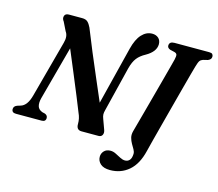

<svg xmlns="http://www.w3.org/2000/svg" viewBox="-133 -877 1392 1227"><g transform="rotate(15 563.0 -264.0)"><path d="M149 -137.5Q141 -106 147 -84.5Q153 -63 179 -53.5L197.5 -49Q215.5 -41.5 215.5 -24.5Q215.5 0 188.5 0H18.5Q-9.5 0 -9.5 -24Q-9.5 -43 12.5 -51.5L33.5 -58Q76.5 -70 95.5 -142.5L196.5 -517.5Q209.5 -563.5 189 -591.5L161 -648.5Q147.5 -665 152.8 -682.5Q158 -700 181.5 -700H270Q293.5 -700 306 -688.5Q318.5 -677 329.5 -654Q356.5 -585.5 389.2 -507.2Q422 -429 455.5 -351.2Q489 -273.5 517.5 -207L613 -589Q629.5 -655 659.5 -687.5Q689.5 -720 728.5 -720Q753.5 -720 769.8 -705.5Q786 -691 786 -664.5Q785 -615.5 722.5 -580Q687 -561 667.8 -536.2Q648.5 -511.5 637 -467.5L563.5 -170Q559 -153.5 559.2 -141.2Q559.5 -129 566 -112.5L589.5 -48Q597 -28.5 590 -14.2Q583 0 565 0H452.5Q417.5 0 418.5 -40.5Q419 -76.5 403 -110.5Q388 -149 362.5 -211.2Q337 -273.5 306.2 -347.2Q275.5 -421 245 -493.5ZM1047.5 -587Q1043.5 -574 1032.2 -532.2Q1021 -490.5 1005 -431Q989 -371.5 971.5 -304.8Q954 -238 937.2 -174.8Q920.5 -111.5 907.5 -61.5Q894.5 -11.5 888.5 13.5Q867 103.5 815.2 147.8Q763.5 192 691.5 192Q649.5 192 628.2 173Q607 154 607 126.5Q607 104 622.2 87.8Q637.5 71.5 664.5 71.5Q682.5 71.5 700.5 80.8Q718.5 90 735.8 99Q753 108 768.5 108Q786.5 108 798.2 95.2Q810 82.5 811 53Q811 39 802.8 24.8Q794.5 10.5 784.8 -6.2Q775 -23 769.8 -42.5Q764.5 -62 771 -86.5Q774.5 -99.5 785 -137.8Q795.5 -176 809.8 -229Q824 -282 839.8 -340Q855.5 -398 869.8 -451.5Q884 -505 894.5 -544Q905 -583 908.5 -597.5Q914 -621.5 911.2 -630.5Q908.5 -639.5 894.5 -643.5L865 -650.5Q846 -657.5 846 -673Q846.5 -700 880 -700H1109.5Q1125.5 -700 1131.2 -693.8Q1137 -687.5 1137 -677Q1137 -666.5 1130.5 -659.8Q1124 -653 1114.5 -649.5L1084 -642Q1070.5 -637.5 1063.5 -628Q1056.5 -618.5 1047.5 -587Z"/></g></svg>

Font: Fraunces 72pt S050 SemiBold
Style: Italic
Weight: 600
Italic angle: -16°
Version: Version 1.000; ttfautohint (v1.8.3)